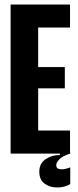

<svg xmlns="http://www.w3.org/2000/svg" viewBox="-20 -680 344 850"><path d="M27 0V-660H290V-558H149V-383H267V-289H149V-102H290V0ZM291 135Q266 150 233.5 150Q201 150 177.5 133Q154 116 154 80Q154 43 183 24Q212 5 245 7V-5H291V0Q258 10 243.5 24.5Q229 39 229 51Q229 64 239.5 67.5Q250 71 264.5 68.5Q279 66 291 61Z"/></svg>

Font: Bricolage Grotesque 48pt Condensed SemiBold
Style: Regular
Weight: 600
Width: 3
Designer: Mathieu Triay
Foundry: Atelier Triay
Version: Version 1.000; ttfautohint (v1.8.4.7-5d5b);gftools[0.9.32]